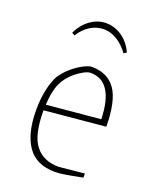

<svg xmlns="http://www.w3.org/2000/svg" viewBox="-125 -712 634 793"><g transform="rotate(20 192.0 -315.0)"><path d="M54 -205Q54 -252 62.5 -292.5Q71 -333 86 -360Q104 -387 128.5 -407.5Q153 -428 175.5 -439Q198 -450 209 -450Q279 -450 314 -401Q349 -352 350 -238L83 -213Q83 -105 118.5 -60Q154 -15 221 -15Q227 -15 333 -26V-8Q327 -7 283 1.5Q239 10 213 10Q132 10 93 -45.5Q54 -101 54 -205ZM320 -260Q315 -425 213 -425Q202 -425 184 -415.5Q166 -406 148 -391Q119 -367 103 -332.5Q87 -298 84 -238ZM85 -555Q104 -595 136 -617.5Q168 -640 204 -640Q241 -640 273.5 -618Q306 -596 325 -555L313 -547Q290 -579 261.5 -596Q233 -613 204 -613Q173 -613 145.5 -596.5Q118 -580 97 -547Z"/></g></svg>

Font: Grenze Thin
Style: Regular
Weight: 250
Designer: Renata Polastri
Foundry: Omnibus-Type
Version: Version 1.002; ttfautohint (v1.8)